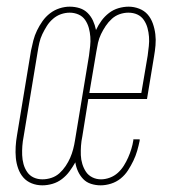

<svg xmlns="http://www.w3.org/2000/svg" viewBox="-20 -548 540 576"><path d="M107 8Q90 8 75 2Q60 -4 50 -15.5Q40 -27 34.5 -42.5Q29 -58 27.5 -74.5Q26 -91 27 -108Q28 -125 31 -142L73 -396Q76 -411 80 -426.5Q84 -442 91 -456.5Q98 -471 107.5 -484.5Q117 -498 130 -508Q143 -518 158.5 -523Q174 -528 189 -528Q205 -528 219 -523.5Q233 -519 243 -509Q253 -499 259 -486Q265 -473 268 -458Q275 -473 284.5 -486Q294 -499 307 -509Q320 -519 335.5 -523.5Q351 -528 366 -528Q382 -528 397.5 -522Q413 -516 423 -504.5Q433 -493 438.5 -477.5Q444 -462 446 -445.5Q448 -429 446.5 -412Q445 -395 442 -378L421 -251H245L227 -139Q224 -125 223 -110.5Q222 -96 222.5 -82.5Q223 -69 227 -56Q231 -43 238 -32.5Q245 -22 257 -16Q269 -10 283 -10Q296 -10 309.5 -15Q323 -20 333.5 -29.5Q344 -39 351.5 -51Q359 -63 364.5 -75.5Q370 -88 374 -101Q378 -114 380 -127V-130H399V-126Q396 -111 391.5 -95.5Q387 -80 380 -65.5Q373 -51 364 -37Q355 -23 342 -12.5Q329 -2 313 3Q297 8 282 8Q267 8 253 3.5Q239 -1 229.5 -11Q220 -21 214 -34Q208 -47 206 -61Q198 -47 188.5 -34Q179 -21 166 -11Q153 -1 137.5 3.5Q122 8 107 8ZM248 -269H404L423 -381Q425 -396 426.5 -410Q428 -424 427 -437.5Q426 -451 422.5 -464Q419 -477 411.5 -488Q404 -499 392 -504.5Q380 -510 365 -510Q352 -510 339 -505.5Q326 -501 315.5 -491.5Q305 -482 297 -470Q289 -458 283 -445.5Q277 -433 274 -419.5Q271 -406 269 -393ZM107 -10Q121 -10 134.5 -14.5Q148 -19 158.5 -28.5Q169 -38 177 -50Q185 -62 190.5 -74.5Q196 -87 199.5 -100.5Q203 -114 205 -127L247 -381Q249 -396 250.5 -410Q252 -424 251 -437.5Q250 -451 246.5 -464Q243 -477 235.5 -488Q228 -499 215.5 -504.5Q203 -510 189 -510Q176 -510 163 -505.5Q150 -501 139 -491.5Q128 -482 120.5 -470Q113 -458 107 -445.5Q101 -433 98 -419.5Q95 -406 93 -393L51 -139Q48 -124 47 -110Q46 -96 46.5 -82.5Q47 -69 50.5 -56Q54 -43 61.5 -32Q69 -21 81 -15.5Q93 -10 107 -10Z"/></svg>

Font: Iosevka Thin Oblique
Style: Regular
Weight: 100
Italic angle: -9°
Monospace: yes
Designer: Belleve Invis
Foundry: Belleve Invis
Version: Version 32.5.0; ttfautohint (v1.8.4)